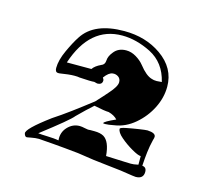

<svg xmlns="http://www.w3.org/2000/svg" viewBox="-62 -770 498 476"><g transform="rotate(15 186.5 -532.0)"><path d="M323 -361Q321 -361 314 -362Q285 -367 249 -370.5Q213 -374 170 -381Q161 -382 135 -384.5Q109 -387 67 -390Q58 -390 48 -388Q38 -386 37 -386Q32 -386 30 -394Q27 -405 85 -448Q105 -461 128 -478Q151 -495 178 -516Q187 -526 194 -533.5Q201 -541 205 -546Q223 -566 223 -577Q223 -586 216.5 -590.5Q210 -595 202 -594Q192 -593 181 -578Q182 -576 183 -574.5Q184 -573 184 -571Q184 -560 171 -560L163 -562Q155 -561 125 -563Q121 -564 112 -564Q105 -564 95.5 -563Q86 -562 74 -560H71Q63 -560 63 -571Q63 -591 75 -617Q87 -643 97 -658Q126 -703 203 -703Q258 -703 298 -675Q341 -645 341 -597Q341 -569 327.5 -542Q314 -515 290.5 -495Q267 -475 239 -471Q224 -468 216 -468Q211 -468 211 -469Q211 -473 240 -486Q232 -495 217 -499Q207 -499 179 -505Q162 -490 140 -468Q131 -456 62 -403Q70 -402 87 -401.5Q104 -401 115 -399Q113 -419 126 -433Q139 -447 157 -447Q162 -447 171 -445Q179 -443 184 -444Q188 -444 195 -444Q210 -444 219 -439Q236 -429 239 -392Q270 -391 288 -390Q306 -389 311 -390L322 -392V-414Q315 -414 298.5 -423.5Q282 -433 268 -445Q254 -457 254 -466Q254 -469 269 -472Q284 -475 300.5 -477.5Q317 -480 322 -480Q343 -479 343 -469Q343 -466 341 -460Q337 -444 335 -427Q333 -410 332 -392Q343 -391 343 -379Q343 -361 323 -361ZM85 -591H148Q154 -600 169 -607Q178 -610 178.5 -621Q179 -632 188 -643Q199 -658 220 -658Q233 -658 245.5 -650.5Q258 -643 266 -633Q284 -610 299 -606Q304 -604 312 -604Q315 -604 318.5 -604.5Q322 -605 325 -605Q314 -652 275 -672Q237 -691 201 -691Q118 -691 85 -591Z"/></g></svg>

Font: Moo Lah Lah
Style: Regular
Weight: 400
Designer: Robert E. Leuschke
Foundry: Robert E. Leuschke
Version: Version 1.010; ttfautohint (v1.8.3)